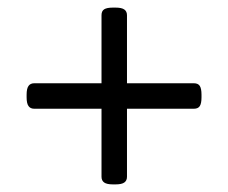

<svg xmlns="http://www.w3.org/2000/svg" viewBox="-20 -483 600 505"><path d="M247 -18V-197H70Q60 -197 55 -204Q50 -211 50 -227V-234Q50 -250 55 -257Q60 -264 70 -264H247V-443Q247 -454 254 -458.5Q261 -463 277 -463H284Q300 -463 307 -458Q314 -453 314 -443V-264H490Q501 -264 505.5 -257Q510 -250 510 -234V-227Q510 -211 505.5 -204Q501 -197 490 -197H314V-18Q314 -8 307 -3Q300 2 284 2H277Q261 2 254 -3Q247 -8 247 -18Z"/></svg>

Font: Asap-Regular
Style: Regular
Weight: 400
Designer: Pablo Cosgaya
Foundry: Omnibus-Type
Version: Version 2.000; ttfautohint (v1.8)